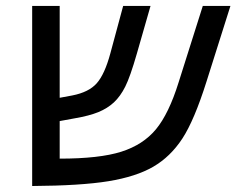

<svg xmlns="http://www.w3.org/2000/svg" viewBox="-20 -619 793 644"><path d="M393.1 -599.1H484.9L439 -439Q416.5 -360.8 400.1 -328.4Q383.8 -295.9 362.1 -275.6Q340.3 -255.4 309.8 -242.9Q279.3 -230.5 231 -222.2L180.2 -212.9V-86.9Q313.5 -86.9 386.7 -110.1Q460 -133.3 503.2 -185.5Q546.4 -237.8 579.1 -342.8L660.2 -599.1H752.9L672.9 -346.2Q631.8 -215.8 591.8 -154.5Q551.8 -93.3 494.1 -59.8Q436.5 -26.4 343.8 -11.2Q251 3.9 87.9 4.9V-599.1H180.2V-291L222.2 -298.8Q277.8 -309.6 304.4 -339.6Q331.1 -369.6 350.1 -439.9Z"/></svg>

Font: Liberation Sans
Style: Italic
Weight: 400
Italic angle: -12°
Designer: Steve Matteson
Foundry: Ascender Corporation
Version: Version 2.1.5